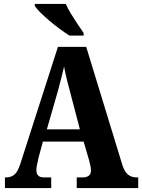

<svg xmlns="http://www.w3.org/2000/svg" viewBox="-20 -951 719 971"><path d="M5 0V-54H13Q36 -54 53 -68Q70 -82 84 -126L273 -714H416L599 -116Q610 -82 627.5 -68Q645 -54 669 -54H679V0H368V-54H402Q417 -54 428.5 -62Q440 -70 440 -89Q440 -101 436.5 -115.5Q433 -130 431 -139L403 -235H197L175 -154Q173 -142 168.5 -123.5Q164 -105 164 -91Q164 -54 200 -54H239V0ZM217 -297H384L335 -484Q326 -517 318 -549.5Q310 -582 304 -614Q297 -583 288.5 -550.5Q280 -518 272 -488ZM331 -771Q309 -785 282.5 -804.5Q256 -824 230 -846Q204 -868 184 -888Q164 -908 156 -921V-931H313Q322 -909 338.5 -882Q355 -855 372.5 -829Q390 -803 403 -784V-771Z"/></svg>

Font: Noto Serif Thai Condensed ExtraBold
Style: Regular
Weight: 800
Width: 3
Designer: Monotype Design Team
Foundry: Monotype Imaging Inc.
Version: Version 2.002; ttfautohint (v1.8.4.7-5d5b)